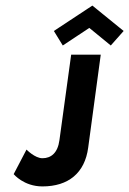

<svg xmlns="http://www.w3.org/2000/svg" viewBox="-20 -660 463 688"><path d="M341 -464H235L193 -158C187 -112 163 -93 132 -93C105 -93 75 -124 75 -124L29 -36C29 -36 65 8 132 8C225 8 284 -40 296 -131ZM173 -549 205 -497 300 -560 377 -497 423 -549 311 -640Z"/></svg>

Font: Hussar Tani
Style: Kurs
Weight: 700
Foundry: Cannot Into Space Fonts
Version: Version 0.92